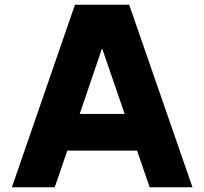

<svg xmlns="http://www.w3.org/2000/svg" viewBox="-20 -787 859 807"><path d="M556 -154H263L210 0H30L295 -767H523L789 0H609ZM504 -308 409 -584 315 -308Z"/></svg>

Font: Biryani Heavy
Style: Regular
Weight: 900
Designer: Dan Reynolds and Mathieu Réguer
Foundry: Dan Reynolds and Mathieu Réguer
Version: Version 1.003; ttfautohint (v1.1) -l 5 -r 5 -G 72 -x 0 -D la